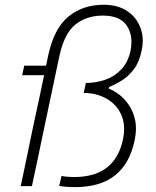

<svg xmlns="http://www.w3.org/2000/svg" viewBox="-20 -764 642 788"><path d="M288 4Q273 4 254.2 2.8Q235.5 1.5 223 -1L232.5 -42Q252.5 -37.5 285 -37.5Q453 -37.5 485 -193.5Q489.5 -215 489.5 -234.5Q489.5 -267 477.5 -293.5Q458 -336 417 -359.2Q376 -382.5 323.5 -382.5L332.5 -423.5Q374.5 -423.5 412.8 -437Q451 -450.5 478.5 -480Q506 -509.5 516 -557Q519.5 -575 519.5 -591.5Q519.5 -629.5 500.5 -658.5Q472.5 -700 402.5 -700Q334.5 -700 288.8 -662.8Q243 -625.5 223 -530.5L157.5 -220.5Q144.5 -159.5 134 -108Q123 -56.5 111 0H65Q77 -56.5 87.8 -108Q98.5 -159.5 111 -220.5L121.5 -270Q131.5 -316 141.5 -362.5Q151 -409 161 -455.5H71L79.5 -494.5H169Q173.5 -516 177.5 -535Q201.5 -647.5 260.8 -696Q320 -744.5 405.5 -744.5Q463 -744.5 501.8 -718.8Q540.5 -693 556.5 -650Q566 -625 566 -596.5Q566 -576.5 561 -554.5Q551 -507.5 528.5 -478.5Q506 -449.5 479 -433Q452 -416.5 428 -407L426.5 -400Q444 -394 466.2 -378Q488.5 -362 507.2 -335.5Q526 -309 534.5 -272Q538 -256 538 -237.5Q538 -213.5 532 -185.5Q512 -91.5 451.5 -43.8Q391 4 288 4Z"/></svg>

Font: Heraclito ExtraLight
Style: Italic
Weight: 200
Italic angle: -12°
Designer: Kostas Bartsokas (font) & Cristiano Sobral (main changes)
Foundry: Kostas Bartsokas (font) & Cristiano Sobral (main changes)
Version: Version 1.00;July 8, 2020;FontCreator 13.0.0.2655 64-bit